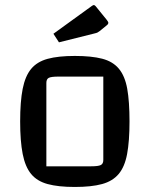

<svg xmlns="http://www.w3.org/2000/svg" viewBox="-20 -732 594 762"><path d="M277 10Q211 10 169 -1.5Q127 -13 103.5 -41.5Q80 -70 70 -121Q60 -172 60 -250Q60 -329 70 -379.5Q80 -430 103.5 -458.5Q127 -487 169 -498.5Q211 -510 277 -510Q343 -510 385.5 -499Q428 -488 452 -459Q476 -430 485 -379.5Q494 -329 494 -250Q494 -172 484.5 -121Q475 -70 451 -41.5Q427 -13 385 -1.5Q343 10 277 10ZM164 -72H342Q370 -72 380 -77Q390 -82 390 -97V-428H212Q183 -428 173.5 -423Q164 -418 164 -403ZM214 -564 192 -598 344 -708Q350 -712 352 -712Q356 -712 360 -707L403 -654Q410 -645 410 -642Q410 -636 403 -631L376 -609Q371 -605 367 -603Q363 -601 354 -599Z"/></svg>

Font: Changa ExtraLight
Style: Regular
Weight: 400
Version: Version 3.002; ttfautohint (v1.8.2)